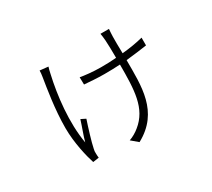

<svg xmlns="http://www.w3.org/2000/svg" viewBox="-128 -823 1256 1135"><g transform="rotate(-30 500.0 -256.0)"><path d="M234 -583C234 -574 233 -556 230 -541C219 -471 196 -339 196 -211C196 -110 222 -4 238 44L279 38C278 32 277 18 277 9C276 0 277 -13 280 -23C287 -60 315 -151 331 -198L299 -214C285 -168 265 -119 255 -80C229 -228 250 -403 280 -534C283 -549 287 -565 291 -577ZM853 -450C811 -439 763 -431 710 -426C709 -468 708 -525 709 -542C710 -558 710 -574 712 -591H654C656 -584 659 -555 660 -542C662 -515 663 -464 663 -422C630 -419 595 -418 558 -418C504 -418 445 -425 419 -430L420 -380C458 -377 507 -373 556 -373C595 -373 630 -374 663 -376C663 -202 660 -80 559 1C540 17 513 33 489 41L534 79C721 -22 710 -202 710 -379C763 -384 809 -391 853 -397Z"/></g></svg>

Font: Noto Sans CJK JP Light
Style: Regular
Weight: 300
Designer: Ryoko NISHIZUKA (kana & ideographs); Paul D. Hunt (Latin, Greek & Cyrillic); Wenlong ZHANG (bopomofo); Sandoll Communica
Foundry: Adobe Systems Incorporated
Version: Version 1.004;PS 1.004;hotconv 1.0.82;makeotf.lib2.5.63406